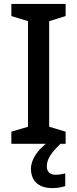

<svg xmlns="http://www.w3.org/2000/svg" viewBox="-20 -734 394 980"><path d="M219 115C219 76 244 43 289 0H315V-62L231 -87V-626L315 -652V-714H38V-652L123 -626V-87L38 -62V0H214C175 31 138 78 138 127C138 188 175 226 247 226C275 226 293 222 313 216V151C301 154 284 158 263 158C236 158 219 144 219 115Z"/></svg>

Font: Noto Sans Devanagari UI Medium
Style: Regular
Weight: 500
Designer: Jelle Bosma - Monotype Design Team
Foundry: Monotype Imaging Inc.
Version: Version 2.004